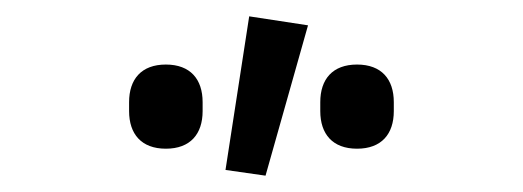

<svg xmlns="http://www.w3.org/2000/svg" viewBox="-20 -800 640 235"><path d="M305 -585 357 -769 285 -780 256 -592ZM183 -618C213 -618 228 -636 228 -664V-675C228 -703 213 -721 183 -721C153 -721 138 -703 138 -675V-664C138 -636 153 -618 183 -618ZM417 -618C447 -618 462 -636 462 -664V-675C462 -703 447 -721 417 -721C387 -721 372 -703 372 -675V-664C372 -636 387 -618 417 -618Z"/></svg>

Font: Braiins Sans
Style: Regular
Weight: 400
Designer: Mike Abbink, Paul van der Laan, Pieter van Rosmalen, Jiri Chlebus, Lubos Buracinsky
Foundry: Bold Monday, Sudetype
Version: Version 1.000;hotconv 1.0.109;makeotfexe 2.5.65596